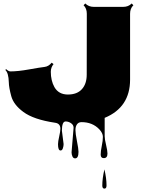

<svg xmlns="http://www.w3.org/2000/svg" viewBox="-20 -690 846 1107"><path d="M336.9 63.5 346.7 140.6Q346.7 152.3 342.5 165Q338.4 177.7 329.1 177.7Q314.5 177.7 314.5 141.6Q314.5 126.5 321.3 96.9Q328.1 67.4 328.1 51.8Q328.1 21.5 296.9 17.6Q172.9 -1 114.3 -44.9Q58.6 -85.9 44.9 -135.7Q31.2 -186 30.8 -215.8Q29.3 -270 10.7 -286.6L15.1 -291.5Q29.3 -278.3 40.5 -278.3Q83.5 -278.3 147.7 -289.8Q211.9 -301.3 236.1 -304Q260.3 -306.6 277.8 -328.6L288.6 -320.3Q272.9 -300.8 272.9 -275.9Q272.9 -251 278.1 -228.8Q283.2 -206.5 293.9 -187.5Q318.4 -145 371.3 -145Q424.3 -145 452.1 -175.8Q480 -206.5 480 -259.8L480.5 -610.8Q480.5 -641.6 461.9 -659.7L471.7 -669.9Q491.2 -650.4 520.5 -650.4H690.4Q720.2 -650.4 739.3 -669.9L749 -659.7Q730 -641.1 730 -610.8V-231Q730 -71.3 584 -10.7H583.5V95.2Q583.5 112.3 591.6 145.5Q599.6 178.7 599.6 195.3Q599.6 221.7 578.6 221.7Q560.5 221.7 560.5 201.4Q560.5 181.2 566.9 150.9Q573.2 120.6 573.2 99.1Q573.2 77.6 552.7 55.7Q513.2 14.2 450.2 14.2Q433.1 14.2 424.1 26.6Q415 39.1 415 59.6Q415 80.1 423.8 124.3Q432.6 168.5 432.6 185.5Q432.6 223.1 413.1 223.1Q402.3 223.1 397.5 211.7Q392.6 200.2 392.6 188L404.3 46.4Q404.3 30.3 389.6 20.3Q375 10.3 358.4 10.3Q336.9 10.3 336.9 63.5ZM569.8 379.9Q569.8 338.9 582 286.6Q594.2 337.9 594.2 379.4Q594.2 397.5 582 397.5Q569.8 397.5 569.8 379.9Z"/></svg>

Font: Nosifer
Style: Regular
Weight: 400
Version: Version 001.002